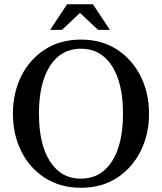

<svg xmlns="http://www.w3.org/2000/svg" viewBox="-20 -867 764 907"><path d="M362 20Q265 20 192.5 -26.5Q120 -73 80.5 -152.5Q41 -232 41 -330Q41 -428 80.5 -507.5Q120 -587 192.5 -633.5Q265 -680 362 -680Q460 -680 532 -633.5Q604 -587 644 -507.5Q684 -428 684 -330Q684 -232 644 -152.5Q604 -73 532 -26.5Q460 20 362 20ZM362 -23Q456 -23 508.5 -104Q561 -185 561 -330Q561 -475 508.5 -556Q456 -637 362 -637Q269 -637 216.5 -556Q164 -475 164 -330Q164 -185 216.5 -104Q269 -23 362 -23ZM217 -726 297 -847H419L499 -726H443L358 -806L273 -726Z"/></svg>

Font: El Messiri SemiBold
Style: Regular
Weight: 600
Designer: Mohamed Gaber
Foundry: Kief Type Foundry
Version: Version 2.020; ttfautohint (v1.8.3)